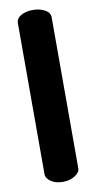

<svg xmlns="http://www.w3.org/2000/svg" viewBox="-90 -807 434 868"><g transform="rotate(-10 127.5 -373.5)"><path d="M127 -768Q159 -768 182 -755Q205 -742 205 -721V-27Q205 -9 182 6Q159 21 127 21Q93 21 71.5 6Q50 -9 50 -27V-721Q50 -742 71.5 -755Q93 -768 127 -768Z"/></g></svg>

Font: AkaAcidDosis
Style: ExtraBold
Weight: 800
Designer: Edgar Tolentino, Pablo Impallari, Igino Marini, Aka-Acid
Foundry: Edgar Tolentino, Pablo Impallari, Igino Marini, Aka-Acid
Version: Version 1.007